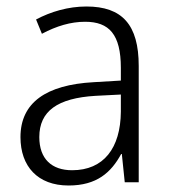

<svg xmlns="http://www.w3.org/2000/svg" viewBox="-20 -561 523 591"><path d="M246 -541C190 -541 136 -525 91 -501L109 -457C154 -481 198 -494 242 -494C316 -494 352 -455 352 -352V-313L268 -308C122 -300 43 -245 43 -139C43 -49 96 10 191 10C278 10 322 -30 353 -87H355L364 0H407V-358C407 -485 356 -541 246 -541ZM274 -266 352 -270V-217C351 -105 299 -37 202 -37C139 -37 101 -72 101 -139C101 -219 157 -259 274 -266Z"/></svg>

Font: Noto Sans SemiCondensed Light
Style: Regular
Weight: 300
Width: 4
Designer: Monotype Design Team
Foundry: Monotype Imaging Inc.
Version: Version 2.013